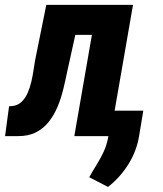

<svg xmlns="http://www.w3.org/2000/svg" viewBox="-56 -548 657 773"><path d="M376.5 -528.3 355.5 -407.7H145.5L167 -528.3ZM479.5 -528.3 387.7 0H243.2L335 -528.3ZM130.4 -528.3H273.9L214.4 -258.8Q207.5 -224.6 198.7 -188.5Q189.9 -152.3 175.8 -118.4Q161.6 -84.5 140.4 -57.6Q119.1 -30.8 88.4 -15.1Q57.6 0.5 15.6 0H-35.6L-19.5 -120.1L-5.9 -121.1Q15.6 -123.5 30.8 -137.9Q45.9 -152.3 55.2 -173.6Q64.5 -194.8 70.1 -218.8Q75.7 -242.7 78.9 -265.1Q82 -287.6 85 -303.7ZM521 -102.5 504.4 -2.9Q494.6 59.1 461.4 112.5Q428.2 166 378.9 204.6L303.2 165.5Q317.9 139.2 333.5 114.3Q349.1 89.4 361.3 63Q373.5 36.6 379.4 5.9L398.4 -102.5Z"/></svg>

Font: Roboto Condensed ExtraBold
Style: Italic
Weight: 800
Italic angle: -12°
Designer: Christian Robertson
Foundry: Google
Version: Version 3.008; 2023